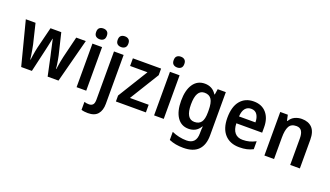

<svg xmlns="http://www.w3.org/2000/svg" viewBox="-84 -1378 3854 2244"><g transform="rotate(20 1843.0 -256.0)"><path d="M427 -239Q423 -255 417 -282Q411 -309 404.5 -339Q398 -369 392 -395Q386 -421 383 -436H380Q377 -420 371.5 -393.5Q366 -367 359.5 -337.5Q353 -308 347 -281.5Q341 -255 337 -238L282 0H149L9 -543H130L190 -294Q196 -267 201.5 -234Q207 -201 212 -170.5Q217 -140 219 -118H223Q225 -138 229.5 -167.5Q234 -197 239.5 -227Q245 -257 250 -278L316 -543H450L514 -278Q518 -259 523.5 -229.5Q529 -200 533.5 -170Q538 -140 539 -118H543Q545 -134 549.5 -162Q554 -190 559.5 -221.5Q565 -253 572 -281L636 -543H755L613 0H478Z M899 -752Q928 -752 946.5 -736Q965 -720 965 -685Q965 -650 946.5 -634Q928 -618 899 -618Q869 -618 850.5 -634Q832 -650 832 -685Q832 -721 850.5 -736.5Q869 -752 899 -752ZM958 -542V0H838V-542Z M1100 -685Q1100 -721 1118.5 -736.5Q1137 -752 1167 -752Q1196 -752 1214.5 -736Q1233 -720 1233 -685Q1233 -650 1214.5 -634Q1196 -618 1167 -618Q1137 -618 1118.5 -634Q1100 -650 1100 -685ZM1064 240Q1016 240 983 229V130Q998 135 1012 137Q1026 139 1042 139Q1071 139 1088.5 121.5Q1106 104 1106 58V-542H1226V67Q1226 147 1187 193.5Q1148 240 1064 240Z M1700 0H1327V-74L1557 -447H1341V-542H1692V-460L1467 -95H1700Z M1863 -752Q1892 -752 1910.5 -736Q1929 -720 1929 -685Q1929 -650 1910.5 -634Q1892 -618 1863 -618Q1833 -618 1814.5 -634Q1796 -650 1796 -685Q1796 -721 1814.5 -736.5Q1833 -752 1863 -752ZM1922 -542V0H1802V-542Z M2235 -552Q2280 -552 2316.5 -533Q2353 -514 2380 -472H2385L2396 -542H2497V-4Q2497 115 2436 177.5Q2375 240 2251 240Q2200 240 2156.5 232Q2113 224 2073 207V106Q2117 126 2164 136Q2211 146 2257 146Q2316 146 2346.5 113.5Q2377 81 2377 13V0Q2377 -17 2378 -37Q2379 -57 2381 -72H2377Q2350 -28 2313.5 -9Q2277 10 2232 10Q2141 10 2090.5 -64Q2040 -138 2040 -269Q2040 -403 2091.5 -477.5Q2143 -552 2235 -552ZM2267 -451Q2163 -451 2163 -268Q2163 -89 2269 -89Q2326 -89 2353.5 -126Q2381 -163 2381 -250V-271Q2381 -368 2353.5 -409.5Q2326 -451 2267 -451Z M2843 -552Q2944 -552 3001 -486Q3058 -420 3058 -308V-242H2737Q2739 -165 2773 -125Q2807 -85 2870 -85Q2916 -85 2953.5 -95Q2991 -105 3032 -126V-27Q2995 -8 2955 1Q2915 10 2863 10Q2747 10 2681.5 -62Q2616 -134 2616 -267Q2616 -406 2677 -479Q2738 -552 2843 -552ZM2843 -461Q2798 -461 2770.5 -428.5Q2743 -396 2739 -328H2943Q2943 -386 2918.5 -423.5Q2894 -461 2843 -461Z M3441 -552Q3523 -552 3569 -504.5Q3615 -457 3615 -357V0H3495V-330Q3495 -390 3474.5 -421Q3454 -452 3409 -452Q3344 -452 3319 -406Q3294 -360 3294 -267V0H3174V-542H3268L3283 -472H3290Q3314 -514 3354.5 -533Q3395 -552 3441 -552Z"/></g></svg>

Font: Noto Sans Gujarati SemiCondensed SemiBold
Style: Regular
Weight: 600
Width: 4
Designer: Jelle Bosma - Monotype Design Team, Universal Thirst
Foundry: Monotype Imaging Inc.
Version: Version 2.106; ttfautohint (v1.8.4.7-5d5b)